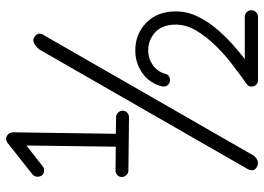

<svg xmlns="http://www.w3.org/2000/svg" viewBox="-140 -692 880 640"><g transform="rotate(-90 300.0 -372.0)"><path d="M101 34Q84 54 65 45Q44 35 58 11L454 -679Q479 -710 497 -697Q517 -684 500 -661ZM229 -425Q238 -425 244.5 -418.5Q251 -412 251 -403Q251 -394 244.5 -388Q238 -382 229 -382L52 -384Q43 -384 36.5 -390.5Q30 -397 30 -406Q30 -415 36.5 -421Q43 -427 52 -427L131 -426L135 -724L66 -670Q59 -664 49.5 -665Q40 -666 35 -673Q30 -681 31 -689.5Q32 -698 39 -704L144 -787Q154 -795 167 -789Q179 -782 179 -769L174 -426ZM564 4Q573 4 579.5 10.5Q586 17 586 26Q586 35 579.5 41.5Q573 48 564 48H353Q337 48 332 32Q330 21 335 15Q340 9 360 -4Q378 -17 408 -40Q438 -63 467.5 -93Q497 -123 517.5 -157Q538 -191 538 -226Q538 -271 512.5 -294.5Q487 -318 452 -318Q425 -318 403.5 -303Q382 -288 374 -262Q373 -253 365 -248.5Q357 -244 348 -246Q339 -248 334.5 -255.5Q330 -263 332 -272Q343 -314 376.5 -337.5Q410 -361 452 -361Q507 -361 544.5 -324Q582 -287 582 -226Q582 -187 564 -151Q546 -115 519 -84.5Q492 -54 466 -31.5Q440 -9 423 4Z"/></g></svg>

Font: Yomogi
Style: Regular
Weight: 400
Designer: satsuyako
Foundry: satsuyako
Version: Version 3.100